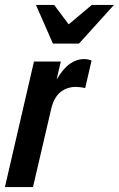

<svg xmlns="http://www.w3.org/2000/svg" viewBox="-28 -760 483 780"><path d="M-8 0 110 -510H219L202 -437Q228 -481 255.5 -500.5Q283 -520 314 -520Q321 -520 329 -518.5Q337 -517 344 -514L318 -402Q312 -404 300 -405.5Q288 -407 281 -407Q245 -407 219 -387Q193 -367 181 -322L106 0ZM187 -583 118 -740H192L251 -661L345 -740H435L293 -583Z"/></svg>

Font: Instrument Sans Condensed SemiBold Italic
Style: Regular
Weight: 600
Width: 3
Italic angle: -13°
Designer: Rodrigo Fuenzalida
Foundry: fragTYPE
Version: Version 1.000; ttfautohint (v1.8.4.7-5d5b);gftools[0.9.28]